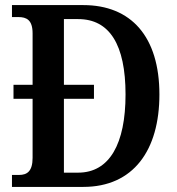

<svg xmlns="http://www.w3.org/2000/svg" viewBox="-20 -734 694 754"><path d="M27 0H307C504 0 606 -144 606 -363C606 -590 495 -714 307 -714H27V-667H52C84 -667 108 -656 108 -603V-401H33V-346H108V-114C108 -61 86 -47 55 -47H27ZM287 -56H231V-346H349V-401H231V-659H287C410 -659 473 -559 473 -363C473 -169 410 -56 287 -56Z"/></svg>

Font: Noto Serif Tamil Condensed SemiBold
Style: Italic
Weight: 600
Width: 3
Italic angle: -12°
Designer: Indian Type Foundry, Tom Grace, and the Monotype Design Team
Foundry: Monotype Imaging Inc.
Version: Version 2.003